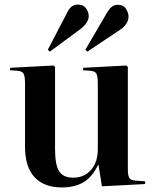

<svg xmlns="http://www.w3.org/2000/svg" viewBox="-20 -810 683 844"><path d="M252 14Q174 14 132 -31Q90 -76 90 -165V-442Q90 -474 84 -485.5Q78 -497 57 -499L24 -501L25 -512L215 -522L222 -516V-156Q222 -85 240 -57Q258 -29 302 -29Q350 -29 380 -63Q410 -97 410 -155V-441Q410 -472 404.5 -484.5Q399 -497 378 -499L345 -501L346 -512L535 -522L542 -516V-65Q542 -39 548 -28.5Q554 -18 575 -16L618 -13V-1L428 9L413 -85H411Q385 -31 346.5 -8.5Q308 14 252 14ZM199 -583 190 -591 277 -758Q286 -776 297.5 -783Q309 -790 321 -790Q346 -790 358 -774Q370 -758 370 -739Q370 -710 332 -681ZM364 -583 355 -591 452 -757Q471 -789 497 -789Q522 -789 533.5 -771.5Q545 -754 545 -737Q545 -721 535 -705.5Q525 -690 509 -680Z"/></svg>

Font: Literata 72pt SemiBold
Style: Regular
Weight: 600
Designer: Latin by Veronika Burian and Jose Scaglione. Greek by Irene Vlachou. Cyrillic by Vera Evstafieva.
Foundry: TypeTogether
Version: Version 3.002